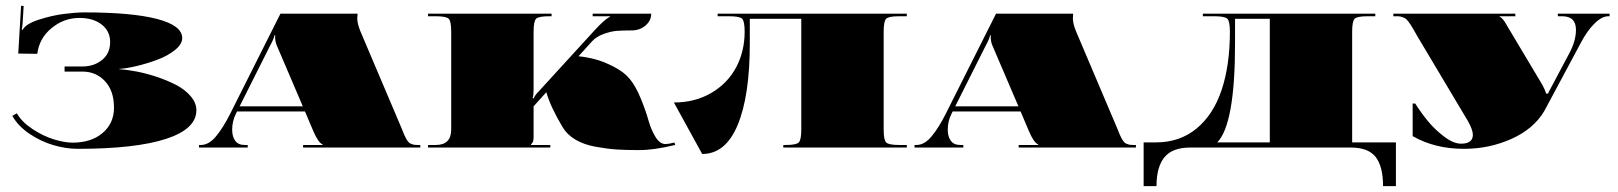

<svg xmlns="http://www.w3.org/2000/svg" viewBox="-20 -501 5495 652"><path d="M42 -319.1 51.6 -481.2 60.3 -480.8 56.8 -421.8Q55.9 -409.1 53.8 -400.3L56.8 -399.5Q66.9 -419.6 111.2 -434Q155.6 -448.4 196.9 -453.7Q238.2 -458.9 266.6 -458.9Q428.3 -458.9 513.5 -436.6Q598.8 -414.3 598.8 -371.5Q598.8 -351 574.1 -331.1Q549.4 -311.2 514.2 -298.1Q479 -285 443.8 -276.7Q408.7 -268.4 384.6 -267V-266.2Q410.4 -264.4 443 -258.3Q475.5 -252.2 511.8 -240.2Q548.1 -228.1 578 -212.6Q608 -197.1 627.4 -174.4Q646.9 -151.7 646.9 -126.7Q646.9 -62.9 543.5 -29.3Q440.1 4.4 243.9 4.4Q204.5 4.4 162.2 -7.9Q119.8 -20.1 80.6 -46.3Q41.5 -72.6 21.9 -107.5L37.2 -116.3Q54.2 -86.5 90.5 -62.7Q126.7 -38.9 162.8 -27.8Q198.9 -16.6 226.4 -16.6Q289.8 -16.6 328.5 -49.4Q367.1 -82.2 367.1 -135.5Q367.1 -192.7 336.5 -225.3Q305.9 -257.9 260.5 -257.9H199.3V-275.3H260.5Q299 -275.3 326.5 -297.4Q354 -319.5 354 -358.4Q354 -395.1 325.4 -417.6Q296.8 -440.1 249.6 -440.1Q197.1 -440.1 155.2 -405.6Q113.2 -371.1 106.6 -318.2Z M1008.3 -139.9 920.5 -345.3Q914.3 -359.3 914.3 -374.1Q914.3 -376.3 914.3 -378.5L914.8 -381.1H911.7Q911.7 -372.4 896.4 -344.4L793.7 -139.9ZM932.3 -454.5H1194.1V-449.3Q1193.2 -442.3 1193.2 -438.8Q1193.2 -420.5 1204.1 -394.2L1341.8 -69.9Q1344 -65.1 1347.7 -55.7Q1351.4 -46.3 1352.7 -43.3Q1354 -40.2 1357.3 -33.7Q1360.6 -27.1 1362.1 -25.1Q1363.6 -23.2 1366.9 -19Q1370.2 -14.9 1372.8 -14Q1375.4 -13.1 1379.6 -11.4Q1383.7 -9.6 1388.3 -9.2Q1392.9 -8.7 1399 -8.7H1407.3V0H1009.2V-8.7H1075.6V-10.5Q1060.8 -16.2 1043.7 -56.4L1015.7 -122.4H785L780.6 -113.6Q768.4 -89.2 768.4 -60.3Q768.4 -37.6 778.6 -23.2Q788.9 -8.7 810.8 -8.7H821.2V0H655.6V-8.7H662.2Q689.2 -8.7 713.5 -38Q737.8 -67.3 761.4 -114.1Z M1792 -139.9V-36.7Q1792 -25.3 1790.2 -20.5Q1788.5 -15.7 1783.2 -10.5V-8.7H1848.8V0H1433.6V-8.7H1459.8Q1512.2 -8.7 1512.2 -61.2V-393.4Q1512.2 -428.8 1503.7 -437.3Q1495.2 -445.8 1459.8 -445.8H1433.6V-454.5H1853.1V-445.8H1844.4Q1809 -445.8 1800.5 -437.3Q1792 -428.8 1792 -393.4V-197.6Q1792 -176.6 1788.9 -168.3L1792 -166.5Q1797.6 -179.6 1809.4 -190.6L1999.6 -398.6Q2033.7 -435.8 2051.6 -444.1V-445.8H1992.6V-454.5H2191.4Q2191.4 -430.9 2172 -414.3Q2152.5 -397.7 2125 -397.7Q2094.4 -397.7 2074.7 -396.2Q2055.1 -394.7 2029.9 -385.7Q2004.8 -376.7 1989.9 -360.1L1944.5 -309.9Q1969.4 -307.7 1998.9 -300.3Q2028.4 -292.8 2063.8 -274.7Q2099.2 -256.6 2118.9 -232.5Q2139.4 -207.2 2156.2 -165.9Q2173.1 -124.6 2182 -92.4Q2191 -60.3 2205.9 -36.1Q2220.7 -11.8 2239.9 -11.8Q2249.6 -11.8 2270.5 -17L2272.7 -8.7Q2201 8.7 2150.3 8.7Q2105.3 8.7 2073.2 6.6Q2041.1 4.4 2001.7 -2.8Q1962.4 -10.1 1934 -26.9Q1905.6 -43.7 1890.3 -69.5Q1848.8 -139.4 1835.2 -187.9Z M3059.4 -454.5V-445.8H3033.2Q2997.8 -445.8 2989.3 -437.3Q2980.8 -428.8 2980.8 -393.4V-61.2Q2980.8 -25.8 2989.3 -17.3Q2997.8 -8.7 3033.2 -8.7H3059.4V0H2639.9V-8.7H2648.6Q2684 -8.7 2692.5 -17.3Q2701 -25.8 2701 -61.2V-437.1H2526.2V-353.6Q2526.2 -175.7 2485.1 -76.9Q2444.1 21.9 2364.5 21.9L2268.4 -153Q2340 -153 2395.3 -185.3Q2450.6 -217.7 2479.7 -272.1Q2508.7 -326.5 2508.7 -393.4Q2508.7 -428.8 2500.2 -437.3Q2491.7 -445.8 2456.3 -445.8H2417V-454.5Z M3438.4 -139.9 3350.5 -345.3Q3344.4 -359.3 3344.4 -374.1Q3344.4 -376.3 3344.4 -378.5L3344.8 -381.1H3341.8Q3341.8 -372.4 3326.5 -344.4L3223.8 -139.9ZM3362.3 -454.5H3624.1V-449.3Q3623.3 -442.3 3623.3 -438.8Q3623.3 -420.5 3634.2 -394.2L3771.9 -69.9Q3774 -65.1 3777.8 -55.7Q3781.5 -46.3 3782.8 -43.3Q3784.1 -40.2 3787.4 -33.7Q3790.6 -27.1 3792.2 -25.1Q3793.7 -23.2 3797 -19Q3800.3 -14.9 3802.9 -14Q3805.5 -13.1 3809.7 -11.4Q3813.8 -9.6 3818.4 -9.2Q3823 -8.7 3829.1 -8.7H3837.4V0H3439.2V-8.7H3505.7V-10.5Q3490.8 -16.2 3473.8 -56.4L3445.8 -122.4H3215L3210.7 -113.6Q3198.4 -89.2 3198.4 -60.3Q3198.4 -37.6 3208.7 -23.2Q3219 -8.7 3240.8 -8.7H3251.3V0H3085.7V-8.7H3092.2Q3119.3 -8.7 3143.6 -38Q3167.8 -67.3 3191.4 -114.1Z M4064.7 -454.5H4650.3V-445.8H4624.1Q4588.7 -445.8 4580.2 -437.3Q4571.7 -428.8 4571.7 -393.4V-17.5H4720.3V131.1H4676.6Q4676.6 64.7 4651.7 32.3Q4626.7 0 4566.9 0H4021.9Q3961.5 0 3934.4 32.8Q3907.3 65.6 3907.3 131.1H3863.6V-17.5H3905.6Q3986.5 -17.5 4043.5 -64.7Q4100.5 -111.9 4128.5 -195.8Q4156.5 -279.7 4156.5 -393.4Q4156.5 -428.8 4147.9 -437.3Q4139.4 -445.8 4104 -445.8H4064.7ZM4174 -437.1V-353.6Q4174 -79.1 4113.6 -17.5H4292V-437.1Z M4777.1 -38.9V-149.5H4785.8Q4805.1 -118.9 4828.5 -90.3Q4851.8 -61.6 4883.7 -37.4Q4915.6 -13.1 4941.4 -13.1Q4981.6 -13.1 4981.6 -43.3Q4981.6 -59.9 4965 -89.6L4793.3 -377.6Q4789.3 -384.6 4781.9 -397.7Q4774.5 -410.8 4771.4 -415.4Q4768.4 -420 4762.5 -427.9Q4756.6 -435.8 4752.2 -438.4Q4747.8 -441 4741 -443.4Q4734.3 -445.8 4726 -445.8H4711.5V-454.5H5125.9V-445.8H5072.6V-444.1Q5077.4 -442.3 5082.2 -436.8Q5087 -431.4 5090.5 -425.9Q5094 -420.5 5100.5 -408.9Q5107.1 -397.3 5111.9 -389.9L5216.8 -214.2Q5225.5 -199.3 5230.3 -183.1H5236.9Q5237.8 -186.6 5252.6 -213.7L5308.1 -318.2Q5331.7 -361.5 5331.7 -399.5Q5331.7 -445.8 5285 -445.8H5270.1V-454.5H5445.8V-445.8H5441.4Q5419.6 -445.8 5394.9 -421.3Q5370.2 -396.9 5349.7 -358.4L5224.2 -124.1Q5188.4 -63.4 5113 -29.5Q5037.6 4.4 4951.5 4.4Q4851.8 4.4 4777.1 -38.9Z"/></svg>

Font: FoglihtenBlackPcs
Style: BlackPcs
Weight: 900
Version: Version 0.75